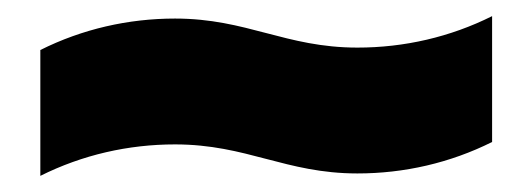

<svg xmlns="http://www.w3.org/2000/svg" viewBox="-20 -473 660 238"><path d="M30 -255C82 -281 139 -294 197 -294C286 -294 334 -258 423 -258C481 -258 538 -271 590 -297V-453C538 -427 481 -414 423 -414C334 -414 286 -450 197 -450C139 -450 82 -437 30 -411Z"/></svg>

Font: Bounded ExtBd
Style: Regular
Weight: 800
Designer: Vlad Churkin
Version: Version 3.0